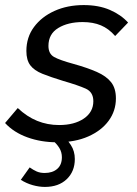

<svg xmlns="http://www.w3.org/2000/svg" viewBox="-44 -551 539 757"><path d="M181 10Q118 10 64 -9.5Q10 -29 -24 -66L26 -125Q62 -91 102.5 -74.5Q143 -58 189 -58Q249 -58 286.5 -83.5Q324 -109 324 -152Q324 -188 294 -201.5Q264 -215 205 -232Q156 -247 123.5 -260Q91 -273 75.5 -293.5Q60 -314 60 -350Q60 -404 90 -444.5Q120 -485 171 -508Q222 -531 286 -531Q345 -531 389 -512Q433 -493 461 -462L410 -409Q385 -438 354 -451Q323 -464 282 -464Q224 -464 185.5 -440.5Q147 -417 147 -370Q147 -339 169 -326.5Q191 -314 246 -299Q300 -284 337.5 -267.5Q375 -251 394 -227Q413 -203 413 -163Q413 -114 384.5 -75Q356 -36 304 -13Q252 10 181 10ZM133 186Q110 186 85 179Q60 172 38 158L73 109Q87 119 100.5 125Q114 131 132 131Q163 131 181.5 115Q200 99 200 69Q200 49 190 32.5Q180 16 161 0L196 -23Q220 -3 235.5 21Q251 45 251 76Q251 125 219 155.5Q187 186 133 186Z"/></svg>

Font: Raleway Medium
Style: Italic
Weight: 500
Italic angle: -12°
Designer: Matt McInerney, Pablo Impallari, Rodrigo Fuenzalida
Foundry: Matt McInerney, Pablo Impallari, Rodrigo Fuenzalida
Version: Version 4.026